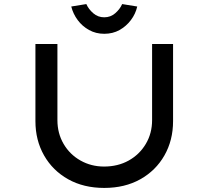

<svg xmlns="http://www.w3.org/2000/svg" viewBox="-20 -917 1023 943"><path d="M492 6Q391 6 315 -36.5Q239 -79 196.5 -153.5Q154 -228 154 -322V-701H262V-327Q262 -262 292.5 -210Q323 -158 375.5 -128.5Q428 -99 491 -99Q559 -99 612 -128.5Q665 -158 696 -210Q727 -262 727 -327V-701H830V-322Q830 -228 787.5 -153.5Q745 -79 669 -36.5Q593 6 492 6ZM492 -751Q451 -751 417.5 -769.5Q384 -788 361.5 -818.5Q339 -849 330 -885L404 -897Q415 -872 438 -852Q461 -832 492 -832Q523 -832 546 -852Q569 -872 580 -897L654 -885Q646 -849 623 -818.5Q600 -788 567 -769.5Q534 -751 492 -751Z"/></svg>

Font: Lexend Tera
Style: Regular
Weight: 400
Designer: Bonnie Shaver-Troup, Thomas Jockin
Foundry: Lexend
Version: Version 1.007